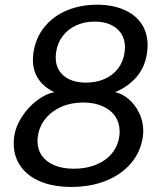

<svg xmlns="http://www.w3.org/2000/svg" viewBox="-20 -764 670 796"><path d="M37 -169Q37 -185 39 -199Q45 -240 70.8 -279.8Q96.5 -319.5 133 -347.2Q169.5 -375 205 -382Q163.5 -401.5 140 -435.2Q116.5 -469 116.5 -516Q116.5 -531 118.5 -544.5Q127.5 -607 164.2 -652.2Q201 -697.5 257.8 -721Q314.5 -744.5 382 -744.5Q444 -744.5 491.5 -724.8Q539 -705 565.5 -667Q592 -629 592 -576Q592 -563 589.5 -544.5Q581.5 -486.5 546.5 -445.5Q511.5 -404.5 457.5 -382Q488 -375.5 515 -351.8Q542 -328 558 -293.5Q574 -259 574 -221.5Q574 -210.5 572.5 -199Q564 -136 524.2 -88.5Q484.5 -41 420.2 -15Q356 11 276 11Q202.5 11 148.8 -11Q95 -33 66 -73.8Q37 -114.5 37 -169ZM135.5 -179.5Q135.5 -144.5 153.8 -118.5Q172 -92.5 206 -78.5Q240 -64.5 286.5 -64.5Q337.5 -64.5 378 -81Q418.5 -97.5 443.8 -128Q469 -158.5 474.5 -199Q476 -209 476 -218.5Q476 -254 457.8 -281.2Q439.5 -308.5 405.2 -323.8Q371 -339 324.5 -339Q274.5 -339 234 -321Q193.5 -303 168 -271.2Q142.5 -239.5 137 -199Q135.5 -188.5 135.5 -179.5ZM211 -525.5Q211 -477 245 -449.2Q279 -421.5 336.5 -421.5Q379 -421.5 413.2 -436.5Q447.5 -451.5 469.2 -479.8Q491 -508 496.5 -546.5Q498 -557 498 -567Q498 -617 463.8 -645.8Q429.5 -674.5 372 -674.5Q330.5 -674.5 296 -658.8Q261.5 -643 239.5 -614Q217.5 -585 212.5 -546.5Q211 -535.5 211 -525.5Z"/></svg>

Font: 1883 Sans
Style: Italic
Weight: 400
Italic angle: -8°
Designer: 1883 Sans project is a fork of Public Sans.
Version: Version 1.009